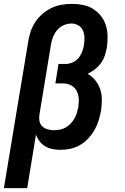

<svg xmlns="http://www.w3.org/2000/svg" viewBox="-23 -763 643 988"><path d="M-3 205 122 -548Q126 -574 134.5 -600Q143 -626 158.5 -649.5Q174 -673 195.5 -691.5Q217 -710 242 -722Q267 -734 294 -738.5Q321 -743 347 -743Q376 -743 404 -737.5Q432 -732 455.5 -717.5Q479 -703 496 -681.5Q513 -660 521.5 -633.5Q530 -607 530.5 -577.5Q531 -548 527 -519Q523 -498 516.5 -477.5Q510 -457 497 -439Q484 -421 466 -407Q448 -393 428 -383Q451 -370 467.5 -349.5Q484 -329 492.5 -304Q501 -279 501 -250.5Q501 -222 497 -194Q497 -194 497 -194Q497 -194 497 -194Q492 -168 484.5 -143Q477 -118 463.5 -94.5Q450 -71 431 -50.5Q412 -30 388.5 -16.5Q365 -3 339 2.5Q313 8 288 8Q267 8 247 4Q227 0 210 -10Q193 -20 181 -35.5Q169 -51 162 -70L117 205ZM255 -93Q270 -93 285.5 -96Q301 -99 315 -107Q329 -115 340.5 -127Q352 -139 360 -153Q368 -167 372.5 -182Q377 -197 380 -212Q382 -227 382.5 -242Q383 -257 380 -271Q377 -285 370.5 -297Q364 -309 353 -317.5Q342 -326 328 -330Q314 -334 299 -334H262L278 -434H316Q333 -434 351 -442Q369 -450 381 -464.5Q393 -479 399.5 -496.5Q406 -514 409 -531Q412 -550 411.5 -570Q411 -590 403.5 -606.5Q396 -623 380 -632.5Q364 -642 345 -642Q345 -642 345 -642Q345 -642 345 -642Q324 -642 304 -633Q284 -624 270.5 -607.5Q257 -591 249.5 -571.5Q242 -552 239 -532L180 -174Q177 -157 180 -140.5Q183 -124 194.5 -113Q206 -102 222 -97.5Q238 -93 255 -93Z"/></svg>

Font: Iosevka Slab Extended
Style: Bold Italic
Weight: 700
Width: 7
Italic angle: -9°
Monospace: yes
Designer: Belleve Invis
Foundry: Belleve Invis
Version: Version 11.1.0; ttfautohint (v1.8.3)